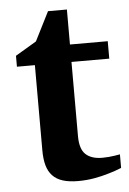

<svg xmlns="http://www.w3.org/2000/svg" viewBox="-48 -653 472 702"><g transform="rotate(-5 187.5 -302.0)"><path d="M371.1 -22Q347.7 -12.2 321.3 -4.9Q298.8 2 270.3 7.1Q241.7 12.2 210.9 12.2Q177.7 12.2 154.5 4.9Q131.3 -2.4 116.9 -17.8Q102.5 -33.2 96.2 -56.2Q89.8 -79.1 89.8 -110.8V-423.8H23.9V-463.9L101.1 -509.8L154.8 -616.2H224.1V-487.8H362.8V-423.8H224.1V-151.9Q224.1 -104 245.1 -84.5Q266.1 -64.9 306.2 -64.9Q317.9 -64.9 329.6 -65.9Q341.3 -66.9 350.6 -68.4Q361.3 -69.8 371.1 -71.8Z"/></g></svg>

Font: Charis SIL
Style: Bold
Weight: 700
Foundry: SIL International
Version: Version 4.112